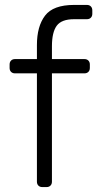

<svg xmlns="http://www.w3.org/2000/svg" viewBox="-20 -760 400 780"><path d="M152 0Q142 0 136 -6Q130 -12 130 -22V-462H41Q31 -462 25 -468Q19 -474 19 -484V-498Q19 -508 25 -514Q31 -520 41 -520H130V-577Q130 -653 163 -696.5Q196 -740 281 -740H333Q343 -740 349 -734Q355 -728 355 -718V-704Q355 -694 349 -688Q343 -682 333 -682H281Q230 -682 210.5 -655.5Q191 -629 191 -572V-520H323Q333 -520 339 -514Q345 -508 345 -498V-484Q345 -474 339 -468Q333 -462 323 -462H191V-22Q191 -12 185 -6Q179 0 169 0Z"/></svg>

Font: Rubik AZ
Style: Regular
Weight: 300
Designer: Hubert and Fischer
Foundry: Hubert & Fischer
Version: Version 2.000